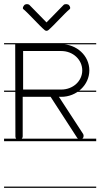

<svg xmlns="http://www.w3.org/2000/svg" viewBox="-22 -670 482 922"><path d="M-2.5 -463V-457H440V-463ZM-2.5 -235V-229H440V-235ZM-2.5 -4V8H440V-4ZM-2.5 226V232H440V226ZM51 -458 52 -15C52 -9 55 -3 60 0C63 2 66 2 69 2C72 2 75 2 77 0C83 -3 87 -9 87 -15V-205H221L348 -9C351 -4 357 0 363 0C369 0 375 -4 378 -10C380 -15 380 -22 377 -27L261 -205H272C346 -205 407 -262 407 -332C407 -403 346 -458 272 -458ZM89 -425H272C329 -425 373 -383 373 -332C373 -281 329 -240 272 -240H89ZM210 -525.2C234.5 -545.4 287.9 -605.9 312.4 -626C318.2 -630.8 314 -639.4 309.3 -645.2C304.5 -651 289.9 -651.8 284.1 -647L201.4 -562.4L118.6 -647C112.8 -651.8 99.2 -651 94.5 -645.2C89.7 -639.4 84.5 -630.8 90.3 -626C114.8 -605.9 168.2 -545.4 192.7 -525.2C198 -520.9 204.8 -520.9 210 -525.2Z"/></svg>

Font: LetsTraceRuled
Style: Medium
Weight: 500
Version: Version 003.000